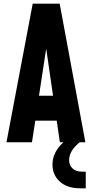

<svg xmlns="http://www.w3.org/2000/svg" viewBox="-20 -770 497 1039"><path d="M424 159H444V249H414Q344 249 304 213Q264 177 264 120Q264 54 323 0H304L287 -117H171L153 0H15L157 -750H303L442 0H411Q354 46 354 97Q354 124 372.5 141.5Q391 159 424 159ZM191 -252H267L230 -507Z"/></svg>

Font: Mohave Bold
Style: Regular
Weight: 700
Designer: Gumpita Rahayu
Foundry: Tokotype
Version: Version 2.002;PS 002.002;hotconv 1.0.88;makeotf.lib2.5.64775